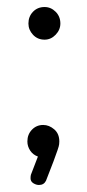

<svg xmlns="http://www.w3.org/2000/svg" viewBox="-20 -443 249 547"><path d="M103 -87Q120 -87 134.5 -74.5Q149 -62 149 -40Q149 -37 148.5 -32Q148 -27 144 -15.5Q140 -4 132.5 16.5Q125 37 111 72Q105 84 91 84Q83 84 75 79Q67 74 67 65Q67 59 68 55L88 3Q74 -2 66 -14Q58 -26 58 -40Q58 -60 71 -73.5Q84 -87 103 -87ZM107 -423Q125 -423 138.5 -409.5Q152 -396 152 -376Q152 -358 138.5 -344Q125 -330 107 -330Q87 -330 74 -344Q61 -358 61 -376Q61 -396 74 -409.5Q87 -423 107 -423Z"/></svg>

Font: AkaAcidDosis
Style: Regular
Weight: 400
Designer: Edgar Tolentino, Pablo Impallari, Igino Marini, Aka-Acid
Foundry: Edgar Tolentino, Pablo Impallari, Igino Marini, Cyberella
Version: Version 1.007